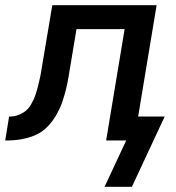

<svg xmlns="http://www.w3.org/2000/svg" viewBox="-55 -540 675 738"><path d="M452 178H347L430 0H353L424 -428H239L212 -266Q210 -254 208 -242Q206 -230 203.5 -218Q201 -206 198 -194Q195 -182 191.5 -170.5Q188 -159 184 -147Q180 -135 174.5 -123.5Q169 -112 163 -101Q157 -90 149.5 -79.5Q142 -69 133.5 -59.5Q125 -50 115 -41.5Q105 -33 93.5 -27Q82 -21 70.5 -16.5Q59 -12 47 -9Q35 -6 23 -4Q11 -2 -3.5 -1Q-18 0 -25 0H-35L-20 -92Q-10 -92 -1 -93.5Q8 -95 18 -99Q28 -103 36.5 -108.5Q45 -114 52 -121.5Q59 -129 64 -138Q69 -147 73.5 -156Q78 -165 81 -174.5Q84 -184 87 -193.5Q90 -203 92 -212.5Q94 -222 96.5 -231.5Q99 -241 101 -252Q103 -263 104 -270L146 -520H547L476 -92H578Z"/></svg>

Font: Iosevka Aile Semibold
Style: Italic
Weight: 600
Italic angle: -9°
Designer: Belleve Invis
Foundry: Belleve Invis
Version: Version 31.1.0; ttfautohint (v1.8.4)